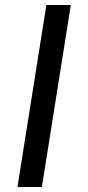

<svg xmlns="http://www.w3.org/2000/svg" viewBox="-20 -750 354 770"><path d="M148 0H50L166 -730H264Z"/></svg>

Font: Sora Variable Italic
Style: Regular
Weight: 400
Designer: Jonathan Barnbrook, Julián Moncada
Foundry: Barnbrook Fonts
Version: Version 2.000